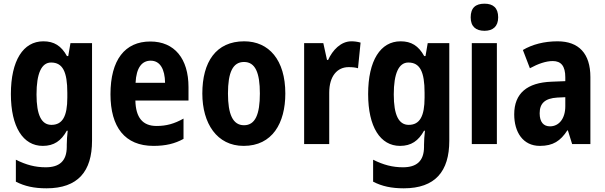

<svg xmlns="http://www.w3.org/2000/svg" viewBox="-20 -781 3280 1041"><path d="M215 -557C106 -557 39 -453 39 -271C39 -93 105 10 212 10C273 10 312 -18 342 -72H347C344 -48 342 -17 342 4V15C342 93 301 126 228 126C171 126 122 113 66 85V204C114 229 166 240 232 240C403 240 479 148 479 -18V-547H362L350 -477H343C312 -533 273 -557 215 -557ZM257 -442C320 -442 345 -392 345 -278V-252C345 -151 319 -104 259 -104C205 -104 178 -157 178 -269C178 -383 205 -442 257 -442Z M795 -556C657 -556 579 -456 579 -270C579 -92 657 10 812 10C878 10 928 -2 975 -28V-138C925 -110 882 -98 829 -98C753 -98 716 -144 714 -236H1002V-309C1002 -463 926 -556 795 -556ZM797 -452C848 -452 874 -406 875 -332H715C719 -415 750 -452 797 -452Z M1527 -274C1527 -456 1438 -557 1304 -557C1151 -557 1077 -445 1077 -274C1077 -112 1156 10 1301 10C1457 10 1527 -114 1527 -274ZM1216 -274C1216 -388 1242 -445 1303 -445C1364 -445 1389 -387 1389 -274C1389 -161 1364 -102 1303 -102C1242 -102 1216 -162 1216 -274Z M1885 -557C1828 -557 1783 -509 1759 -456H1753L1733 -547H1629V0H1765V-278C1765 -369 1809 -417 1870 -417C1892 -417 1908 -415 1921 -411L1935 -550C1918 -555 1901 -557 1885 -557Z M2152 -557C2043 -557 1976 -453 1976 -271C1976 -93 2042 10 2149 10C2210 10 2249 -18 2279 -72H2284C2281 -48 2279 -17 2279 4V15C2279 93 2238 126 2165 126C2108 126 2059 113 2003 85V204C2051 229 2103 240 2169 240C2340 240 2416 148 2416 -18V-547H2299L2287 -477H2280C2249 -533 2210 -557 2152 -557ZM2194 -442C2257 -442 2282 -392 2282 -278V-252C2282 -151 2256 -104 2196 -104C2142 -104 2115 -157 2115 -269C2115 -383 2142 -442 2194 -442Z M2607 -761C2559 -761 2532 -739 2532 -687C2532 -637 2560 -614 2607 -614C2652 -614 2681 -637 2681 -687C2681 -738 2654 -761 2607 -761ZM2674 -547H2538V0H2674Z M3003 -557C2930 -557 2866 -540 2815 -510L2853 -411C2899 -436 2941 -450 2977 -450C3022 -450 3045 -423 3045 -362V-341L2970 -338C2838 -333 2768 -275 2768 -161C2768 -65 2815 10 2907 10C2979 10 3019 -17 3056 -74H3059L3082 0H3181V-363C3181 -491 3118 -557 3003 -557ZM3002 -252 3045 -254V-205C3045 -137 3010 -96 2962 -96C2927 -96 2906 -119 2906 -167C2906 -220 2934 -248 3002 -252Z"/></svg>

Font: Noto Sans Lao UI Cond
Style: Bold
Weight: 700
Width: 3
Designer: Monotype Design Team
Foundry: Monotype Imaging Inc.
Version: Version 2.000